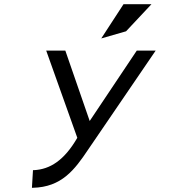

<svg xmlns="http://www.w3.org/2000/svg" viewBox="-20 -692 805 914"><path d="M580 -543 701 -672H568L462 -509ZM137 118 132 202H136C274 199 336 115 399 21L721 -451H631L407 -116L291 -451H200L348 -36C285 73 217 114 142 118Z"/></svg>

Font: Charger Monospace
Style: Regular
Weight: 400
Designer: Jasper
Foundry: Cannot Into Space Fonts
Version: Version 0.980